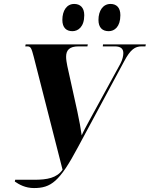

<svg xmlns="http://www.w3.org/2000/svg" viewBox="-20 -939 759 973"><path d="M531 -781C560 -781 590 -803 590 -862C590 -901 570 -919 540 -919C502 -919 479 -885 479 -838C479 -799 499 -781 531 -781ZM347 -781C376 -781 407 -803 407 -862C407 -901 386 -919 356 -919C318 -919 296 -885 296 -838C296 -799 316 -781 347 -781ZM55 -19C77 -4 108 14 152 14C238 14 282 -18 375 -193L609 -628C641 -689 665 -704 698 -704H717L719 -714H502L501 -704H562C593 -704 605 -691 605 -670C605 -657 601 -636 590 -616L432 -327C416 -297 403 -274 394 -253C390 -282 382 -329 372 -374L321 -605C318 -621 315 -637 315 -651C315 -685 332 -704 378 -704H423L425 -714H110L108 -704H119C137 -704 140 -692 151 -651L297 -79C268 -37 219 -28 153 -28H57Z"/></svg>

Font: Noto Serif Display Condensed ExtraBold
Style: Italic
Weight: 800
Width: 3
Italic angle: -12°
Designer: Monotype Design Team
Foundry: Monotype Imaging Inc.
Version: Version 2.009